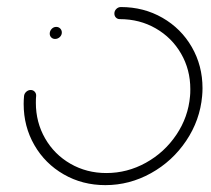

<svg xmlns="http://www.w3.org/2000/svg" viewBox="-20 -539 614 559"><path d="M124.8 -441.1Q124.8 -448.9 130.4 -454.8Q135.9 -460.7 143.7 -460.7Q150.7 -460.7 155.4 -455.9Q160 -451.1 160 -444.4Q160 -436.7 154.1 -431.1Q148.1 -425.6 140.4 -425.6Q133.7 -425.6 129.3 -430Q124.8 -434.4 124.8 -441.1ZM313 -499.6Q313 -507.4 318.7 -513Q324.4 -518.5 331.9 -518.5Q398.5 -518.5 453 -487.2Q507.4 -455.9 538.5 -401.9Q569.6 -347.8 569.6 -282.2Q569.6 -271.1 568.5 -259.3Q562.2 -188.9 522.2 -129.3Q482.2 -69.6 419.6 -34.8Q357 0 286.7 0Q220 0 165.6 -31.3Q111.1 -62.6 80 -116.7Q48.9 -170.7 48.9 -236.3Q48.9 -247.8 50 -259.3Q50.7 -266.7 56.5 -271.9Q62.2 -277 69.3 -277Q76.7 -277 81.3 -271.7Q85.9 -266.3 85.2 -259.3Q84.4 -252.6 84.4 -239.6Q84.4 -183 111.3 -136.1Q138.1 -89.3 185.2 -62.2Q232.2 -35.2 289.6 -35.2Q350.7 -35.2 404.8 -65.2Q458.9 -95.2 493.5 -146.7Q528.1 -198.1 533.3 -259.3Q534.1 -265.9 534.1 -279.6Q534.1 -336.3 507.2 -382.8Q480.4 -429.3 433.5 -456.3Q386.7 -483.3 328.9 -483.3Q321.9 -483.3 317.4 -488Q313 -492.6 313 -499.6Z"/></svg>

Font: 26F Galaxy Sans Light
Style: Italic
Weight: 300
Italic angle: -5°
Designer: C₂₉H₂₅N₃O₅
Version: Version 1.200